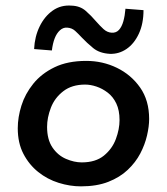

<svg xmlns="http://www.w3.org/2000/svg" viewBox="-20 -651 591 681"><path d="M267 10Q228 10 188 -2.5Q148 -15 115.5 -41Q83 -67 63 -105.5Q43 -144 43 -196Q43 -235 56 -276.5Q69 -318 98 -354Q127 -390 173.5 -412.5Q220 -435 286 -435Q344 -435 394.5 -410.5Q445 -386 477 -340.5Q509 -295 509 -229Q509 -203 501.5 -170.5Q494 -138 477.5 -106.5Q461 -75 433 -48.5Q405 -22 364 -6Q323 10 267 10ZM270 -75Q319 -75 348.5 -99Q378 -123 391 -158Q404 -193 404 -225Q404 -260 392.5 -284Q381 -308 362 -322.5Q343 -337 322 -344Q301 -351 282 -351Q235 -351 204.5 -327.5Q174 -304 160.5 -269Q147 -234 147 -201Q147 -156 166 -128Q185 -100 214 -87.5Q243 -75 270 -75ZM370 -460Q333 -462 310.5 -480.5Q288 -499 270 -518Q258 -531 246.5 -541.5Q235 -552 218 -553Q204 -554 192.5 -543.5Q181 -533 174 -515Q167 -497 164 -472L101 -477Q103 -521 120.5 -557Q138 -593 167 -613.5Q196 -634 234 -631Q264 -630 284 -612.5Q304 -595 320 -576Q334 -560 347 -548Q360 -536 376 -535Q392 -534 402 -545Q412 -556 417.5 -575.5Q423 -595 425 -620L489 -615Q489 -567 472.5 -531.5Q456 -496 429 -477.5Q402 -459 370 -460Z"/></svg>

Font: Josefin Sans Thin Medium
Style: Italic
Weight: 500
Italic angle: -7°
Version: Version 2.000